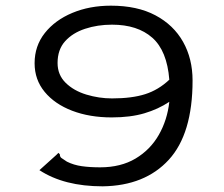

<svg xmlns="http://www.w3.org/2000/svg" viewBox="-20 -647 790 677"><path d="M342 10Q206 10 119 -47L179 -101L186 -108L191 -103Q191 -94 196.5 -90Q202 -86 216 -77Q240 -65 268.5 -61Q297 -57 333 -57Q406 -57 458 -88Q510 -119 540 -171.5Q570 -224 577 -288Q538 -262 489 -247.5Q440 -233 374 -233Q296 -233 234.5 -256.5Q173 -280 137.5 -323Q102 -366 102 -424Q102 -485 138 -530.5Q174 -576 235 -601.5Q296 -627 371 -627Q464 -627 528 -593Q592 -559 625.5 -499.5Q659 -440 659 -363Q659 -175 575 -83.5Q491 8 342 10ZM183 -425Q183 -383 211.5 -355Q240 -327 284.5 -313.5Q329 -300 375 -300Q445 -300 492 -315Q539 -330 577 -366Q569 -468 517 -514Q465 -560 375 -560Q324 -560 280 -545.5Q236 -531 209.5 -501.5Q183 -472 183 -425Z"/></svg>

Font: Inconsolata ExtraExpanded
Style: Regular
Weight: 400
Width: 8
Monospace: yes
Designer: Raph Levien, Cyreal, Brenton Simpson
Foundry: Raph Levien, Cyreal, Google
Version: Version 3.001; ttfautohint (v1.8.2.53-6de2)